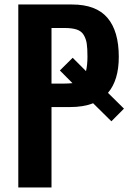

<svg xmlns="http://www.w3.org/2000/svg" viewBox="-20 -830 569 850"><path d="M61 0V-810.1H298.8Q405.3 -810.1 455.6 -751.2Q505.9 -692.4 505.9 -578.1Q505.9 -475.1 458 -418.9L528.8 -349.1L473.1 -293L392.1 -373Q350.6 -356 289.1 -356H208V0ZM208 -460H265.1Q281.2 -460 300.8 -461.9L245.1 -518.1L301.8 -574.2L360.8 -515.1Q367.2 -543 367.2 -579.1Q367.2 -616.2 364 -637.2Q360.8 -658.2 350.6 -675.3Q340.3 -692.4 319.8 -699.2Q299.3 -706.1 265.1 -706.1H208Z"/></svg>

Font: Oswald Medium
Style: Regular
Weight: 500
Designer: Vernon Adams
Foundry: Vernon Adams
Version: Version 4.103